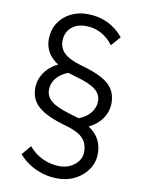

<svg xmlns="http://www.w3.org/2000/svg" viewBox="-94 -795 730 988"><g transform="rotate(10 271.5 -301.0)"><path d="M483 -302Q483 -257 458 -220.5Q433 -184 388 -162Q459 -117 459 -32Q459 13 434.5 49.5Q410 86 369 107.5Q328 129 276 129Q217 129 163.5 105Q110 81 73 38L114 -11Q144 25 186.5 45Q229 65 275 65Q322 65 355 37.5Q388 10 388 -29Q388 -74 361.5 -101Q335 -128 274 -145Q171 -174 127 -211.5Q83 -249 83 -309Q83 -353 108 -390Q133 -427 178 -449Q108 -494 108 -569Q108 -616 130.5 -652.5Q153 -689 192.5 -710Q232 -731 282 -731Q397 -731 471 -643L428 -594Q371 -669 283 -669Q237 -669 208 -642.5Q179 -616 179 -572Q179 -534 206.5 -508.5Q234 -483 293 -466Q397 -438 440 -400.5Q483 -363 483 -302ZM413 -299Q413 -334 383.5 -358Q354 -382 287 -401L237 -416Q198 -401 176 -374Q154 -347 154 -314Q154 -278 183 -254Q212 -230 280 -210L330 -195Q369 -210 391 -237.5Q413 -265 413 -299Z"/></g></svg>

Font: Wix Madefor Text
Style: Regular
Weight: 400
Designer: Dalton Maag Ltd
Foundry: Dalton Maag Ltd
Version: Version 3.100